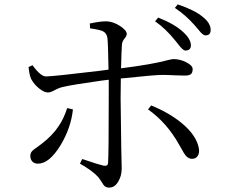

<svg xmlns="http://www.w3.org/2000/svg" viewBox="-20 -823 1029 874"><path d="M477 31Q464 31 456 24Q451 20 444 7Q435 -7 428 -16Q401 -46 344 -78L354 -99Q357 -98 364 -96Q428 -74 451 -69Q471 -65 472 -82Q475 -128 475 -376Q475 -418 475 -460Q465 -459 442 -456Q314 -438 270 -428Q249 -424 226 -411Q209 -402 198 -402Q181 -402 158 -420.5Q135 -439 122 -463Q114 -479 110 -518L128 -526Q166 -474 190 -475Q228 -476 428 -500Q461 -504 474 -506Q472 -627 469 -650Q466 -672 448 -681Q433 -688 390 -694L389 -716Q435 -726 464 -726Q495 -725 526 -705Q557 -685 557 -668Q557 -660 548 -649Q536 -635 535 -620Q533 -595 531 -512Q674 -530 747 -550Q763 -554 770 -554Q799 -554 827 -540Q857 -525 857 -508.5Q857 -492 849 -485.5Q841 -479 822 -479Q808 -479 781 -480Q744 -482 720 -482Q683 -482 544 -467Q534 -466 530 -466Q529 -433 529 -375Q529 -328 532 -149Q534 -66 534 -56Q534 -22 518 4Q502 31 477 31ZM153 -78Q136 -78 127 -88Q118 -98 118 -113Q118 -126 126 -135Q131 -141 149 -153Q162 -162 169 -168Q219 -206 247 -249Q270 -282 286 -331L312 -325Q303 -240 255 -161Q204 -78 153 -78ZM854 -100Q839 -100 826 -114Q818 -123 805 -148Q798 -159 795 -165Q740 -264 654 -325L668 -343Q750 -310 808 -262Q874 -207 885 -149Q889 -128 880.5 -114Q872 -100 854 -100ZM824 -593Q813 -593 794 -618Q784 -631 778 -638Q734 -693 686 -726L700 -743Q774 -714 813 -678Q849 -645 849 -617Q849 -593 824 -593ZM916 -662Q904 -661 884 -687Q873 -700 867 -707Q826 -754 776 -787L789 -803Q864 -778 902 -747Q939 -718 939 -687Q939 -662 916 -662Z"/></svg>

Font: Cactus Classical Serif
Style: Regular
Weight: 400
Designer: Henry Chan (via Glyphwiki)、田海東、宇文滿月
Foundry: Moonlit Owen
Version: Version 1.000